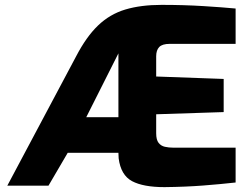

<svg xmlns="http://www.w3.org/2000/svg" viewBox="-20 -762 1027 788"><path d="M655 6Q568 6 522 -18.5Q476 -43 467 -112L466 -135H258L179 0H10L292 -530Q334 -611 382.5 -657.5Q431 -704 494.5 -723Q558 -742 643 -742Q734 -742 814.5 -737Q895 -732 947 -727V-582H677Q646 -582 633.5 -569Q621 -556 621 -531V-448L898 -438V-302L621 -293V-215Q621 -188 631 -175.5Q641 -163 657 -159.5Q673 -156 690 -156H947V-13Q884 -6 813 -0.5Q742 5 655 6ZM334 -281H466V-543Z"/></svg>

Font: Exo Thin ExtraBold
Style: Regular
Weight: 800
Version: Version 2.000